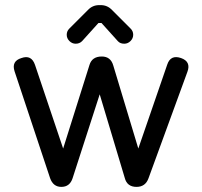

<svg xmlns="http://www.w3.org/2000/svg" viewBox="-20 -731 792 751"><path d="M276 -560Q262 -560 251.5 -570.5Q241 -581 241 -595Q241 -609 251 -619L324 -692Q342 -711 368 -711H374Q400 -711 418 -692L491 -619Q501 -609 501 -595Q501 -581 490.5 -570.5Q480 -560 466 -560Q450 -560 441 -570L377 -641H365L301 -570Q291 -560 276 -560ZM514 0Q477 0 468 -35L370 -362L264 -34Q253 0 220 0Q188 0 176 -34L37 -452Q24 -492 64 -504Q103 -518 117 -477L227 -150L330 -477Q340 -510 378 -510Q413 -510 423 -475L521 -150L634 -478Q647 -518 688 -504Q728 -490 713 -450L561 -34Q549 0 514 0Z"/></svg>

Font: Jura
Style: Bold
Weight: 700
Designer: Daniel Johnson, Alexei Vanyashin
Foundry: Daniel Johnson
Version: Version 5.103